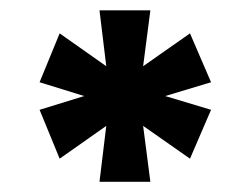

<svg xmlns="http://www.w3.org/2000/svg" viewBox="-20 -690 486 374"><path d="M272.9 -669.9 258.8 -561 350.1 -625 391.1 -529.8 301.8 -502.9 391.1 -476.1 350.1 -380.9 258.8 -444.8 272.9 -335.9H173.8L187 -444.8L96.2 -380.9L57.1 -476.1L144 -502.9L57.1 -529.8L96.2 -625L187 -561L173.8 -669.9Z"/></svg>

Font: LT Wave Text Bold
Style: Regular
Weight: 700
Designer: Daniel Lyons
Version: Version 2.5 (Glyphs App)